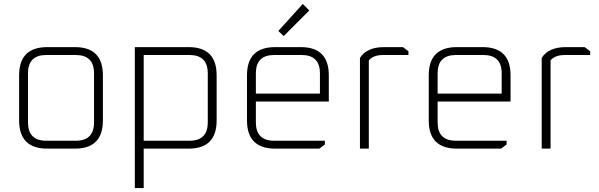

<svg xmlns="http://www.w3.org/2000/svg" viewBox="-20 -754 3040 974"><path d="M77 -143V-372Q77 -515 220 -515H360Q502 -515 502 -372V-143Q502 0 360 0H220Q77 0 77 -143ZM122 -133Q122 -40 215 -40H364Q457 -40 457 -133V-382Q457 -475 364 -475H215Q122 -475 122 -382Z M664 200V-515H937Q1079 -515 1079 -372V-143Q1079 0 937 0H709V200ZM709 -40H941Q1034 -40 1034 -133V-382Q1034 -475 941 -475H709Z M1233 -143V-372Q1233 -515 1376 -515H1506Q1648 -515 1648 -372V-239H1278V-133Q1278 -40 1371 -40H1628V-21L1600 0H1376Q1233 0 1233 -143ZM1278 -279H1603V-382Q1603 -475 1510 -475H1371Q1278 -475 1278 -382ZM1392 -597 1516 -734 1549 -701 1419 -571Z M1806 0V-460Q1840 -515 1929 -515H2024L2052 -494V-475H1924Q1874 -475 1851 -448V0Z M2155 -143V-372Q2155 -515 2298 -515H2428Q2570 -515 2570 -372V-239H2200V-133Q2200 -40 2293 -40H2550V-21L2522 0H2298Q2155 0 2155 -143ZM2200 -279H2525V-382Q2525 -475 2432 -475H2293Q2200 -475 2200 -382Z M2728 0V-460Q2762 -515 2851 -515H2946L2974 -494V-475H2846Q2796 -475 2773 -448V0Z"/></svg>

Font: Oxanium ExtraLight
Style: Regular
Weight: 200
Designer: Severin Meyer
Version: Version 2.000